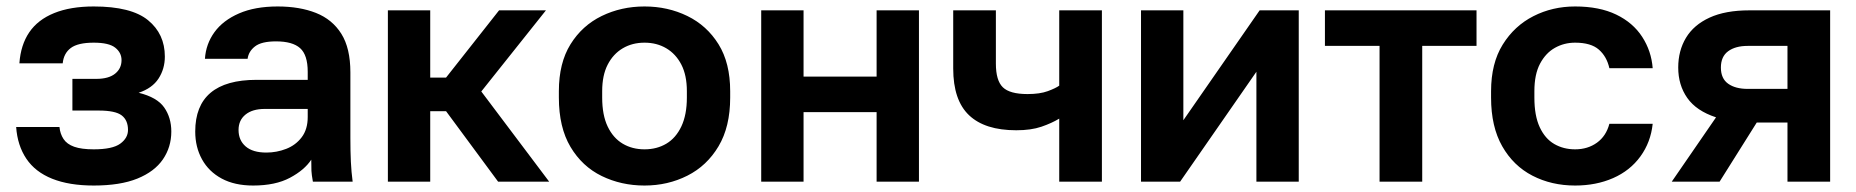

<svg xmlns="http://www.w3.org/2000/svg" viewBox="-20 -562 5742 594"><path d="M270 12Q194 12 141.5 -9Q89 -30 61.5 -71Q34 -112 30 -169H164Q166 -148 176.5 -132Q187 -116 209.5 -108Q232 -100 270 -100Q328 -100 352 -117.5Q376 -135 376 -160Q376 -190 356.5 -205Q337 -220 285 -220H204V-318H278Q316 -318 336 -334Q356 -350 356 -376Q356 -399 336.5 -414.5Q317 -430 270 -430Q221 -430 199 -413.5Q177 -397 174 -366H40Q44 -423 70.5 -462Q97 -501 147.5 -521.5Q198 -542 270 -542Q386 -542 438 -499.5Q490 -457 490 -387Q490 -349 470.5 -319Q451 -289 409 -275Q466 -261 488 -229.5Q510 -198 510 -155Q510 -107 484 -69Q458 -31 405 -9.5Q352 12 270 12Z M763 12Q706 12 666 -9.5Q626 -31 605 -69Q584 -107 584 -155Q584 -235 631.5 -275Q679 -315 774 -315H932V-340Q932 -392 908.5 -413Q885 -434 834 -434Q789 -434 769 -418.5Q749 -403 746 -380H614Q617 -426 643.5 -462.5Q670 -499 719.5 -520.5Q769 -542 839 -542Q907 -542 957.5 -522Q1008 -502 1036 -457.5Q1064 -413 1064 -338V-135Q1064 -93 1065.5 -61.5Q1067 -30 1071 0H948Q944 -22 943.5 -33.5Q943 -45 943 -68Q922 -36 877 -12Q832 12 763 12ZM804 -90Q836 -90 865.5 -101.5Q895 -113 913.5 -137.5Q932 -162 932 -200V-225H799Q761 -225 739.5 -207.5Q718 -190 718 -160Q718 -128 740 -109Q762 -90 804 -90Z M1180 0V-530H1311V-322H1360L1524 -530H1669L1469 -279L1679 0H1521L1360 -218H1311V0Z M1974 12Q1902 12 1841.5 -17.5Q1781 -47 1745 -107.5Q1709 -168 1709 -260V-280Q1709 -367 1745 -425Q1781 -483 1841.5 -512.5Q1902 -542 1974 -542Q2046 -542 2106.5 -512.5Q2167 -483 2203 -425Q2239 -367 2239 -280V-260Q2239 -170 2203 -109.5Q2167 -49 2106.5 -18.5Q2046 12 1974 12ZM1974 -100Q2012 -100 2041.5 -117.5Q2071 -135 2088 -171Q2105 -207 2105 -260V-280Q2105 -329 2088 -362Q2071 -395 2041.5 -412.5Q2012 -430 1974 -430Q1936 -430 1906.5 -412.5Q1877 -395 1860 -362Q1843 -329 1843 -280V-260Q1843 -206 1860 -170.5Q1877 -135 1906.5 -117.5Q1936 -100 1974 -100Z M2335 0V-530H2466V-325H2692V-530H2823V0H2692V-215H2466V0Z M3257 0V-195Q3234 -181 3202 -170Q3170 -159 3124 -159Q3027 -159 2978 -205.5Q2929 -252 2929 -350V-530H3061V-365Q3061 -313 3082.5 -292Q3104 -271 3159 -271Q3197 -271 3221.5 -280Q3246 -289 3257 -297V-530H3389V0Z M3510 0V-530H3641V-190L3877 -530H3998V0H3867V-340L3631 0Z M4248 0V-420H4079V-530H4548V-420H4380V0Z M4853 12Q4780 12 4721 -18.5Q4662 -49 4627.5 -109.5Q4593 -170 4593 -260V-280Q4593 -366 4629 -424Q4665 -482 4724 -512Q4783 -542 4853 -542Q4928 -542 4980 -517Q5032 -492 5060.5 -448Q5089 -404 5093 -351H4959Q4951 -387 4926.5 -408.5Q4902 -430 4853 -430Q4819 -430 4790.5 -414Q4762 -398 4744.5 -365Q4727 -332 4727 -280V-260Q4727 -204 4743.5 -168.5Q4760 -133 4788.5 -116.5Q4817 -100 4853 -100Q4892 -100 4920.5 -120.5Q4949 -141 4959 -179H5093Q5087 -122 5055 -78Q5023 -34 4970.5 -11Q4918 12 4853 12Z M5152 0 5289 -199Q5228 -219 5200 -259Q5172 -299 5172 -353Q5172 -405 5196 -445Q5220 -485 5269 -507.5Q5318 -530 5392 -530H5642V0H5510V-183H5415L5300 0ZM5304 -353Q5304 -319 5326.5 -303Q5349 -287 5387 -287H5510V-420H5387Q5349 -420 5326.5 -403.5Q5304 -387 5304 -353Z"/></svg>

Font: Golos Text SemiBold
Style: Regular
Weight: 600
Designer: A.Korolkova, Vitaly Kuzmin
Foundry: ParaType Ltd
Version: Version 2.004